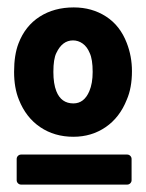

<svg xmlns="http://www.w3.org/2000/svg" viewBox="-20 -728 395 518"><path d="M178 -359Q127 -359 88.5 -385Q50 -411 31 -459Q18 -491 18 -534Q18 -580 30 -611Q48 -658 87 -683Q126 -708 179 -708Q228 -708 266 -683.5Q304 -659 322 -612Q336 -576 336 -536Q336 -491 322 -459Q303 -411 265 -385Q227 -359 178 -359ZM178 -449Q207 -449 221 -482Q230 -503 230 -534Q230 -568 222 -585Q215 -602 203 -610.5Q191 -619 177 -619Q148 -619 132 -585Q124 -569 124 -534Q124 -502 132 -482Q145 -449 178 -449ZM37 -230Q32 -230 28.5 -233.5Q25 -237 25 -242V-299Q25 -304 28.5 -307.5Q32 -311 37 -311H323Q328 -311 331.5 -307.5Q335 -304 335 -299V-242Q335 -237 331.5 -233.5Q328 -230 323 -230Z"/></svg>

Font: LinhAnh ExtBd
Style: Regular
Weight: 800
Designer: Jeremy Tribby
Foundry: Tribby Type
Version: Version 1.408